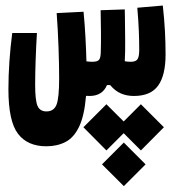

<svg xmlns="http://www.w3.org/2000/svg" viewBox="-20 -336 626 680"><path d="M144 182.1Q77.6 182.1 43.7 137.7Q9.8 93.3 9.8 -20Q9.8 -66.9 13.4 -119.6Q17.1 -172.4 23.4 -219.2H110.8Q107.9 -172.4 106.2 -122.3Q104.5 -72.3 104.5 -35.6Q104.5 20 113 39.3Q121.6 58.6 144.5 58.6Q170.4 58.6 179.9 35.4Q189.5 12.2 189.5 -59.1Q189.5 -104.5 187.3 -167.7Q185.1 -231 180.7 -289.6L275.9 -294.4Q280.3 -249 282.7 -203.1Q285.2 -157.2 286.1 -118.7Q297.9 -117.2 306.6 -117.2Q324.7 -117.2 330.6 -124Q336.4 -130.9 336.9 -150.9Q337.9 -181.6 337.6 -221.2Q337.4 -260.7 336.4 -299.8L421.9 -302.7Q421.9 -296.4 422.1 -290.3Q422.4 -284.2 422.4 -277.3Q422.9 -237.3 423.3 -195.1Q423.8 -152.8 421.9 -119.1Q432.1 -117.2 442.9 -117.2Q460.9 -117.2 467 -126.2Q473.1 -135.3 473.1 -159.2Q473.1 -189.5 471.7 -226.1Q470.2 -262.7 466.3 -308.6L556.6 -316.4Q562 -267.1 564.2 -225.3Q566.4 -183.6 566.4 -143.1Q566.4 -69.3 540 -32.7Q513.7 3.9 454.1 3.9Q429.2 3.9 408.4 -4.9Q387.7 -13.7 370.1 -34.7H358.9Q342.8 3.9 296.9 3.9Q290.5 3.9 284.7 3.4Q278.8 73.7 260.3 112.5Q241.7 151.4 212.2 166.7Q182.6 182.1 144 182.1ZM479 33.2 560.5 114.7 479 196.8 418 135.7 356.9 196.8 275.4 114.7 356.9 33.2 418 94.2ZM418.5 168.9 495.6 246.1 418.5 323.2 341.3 246.1Z"/></svg>

Font: Cascadia Mono PL SemiBold
Style: Regular
Weight: 600
Monospace: yes
Designer: Aaron Bell
Foundry: Saja Typeworks
Version: Version 2404.023; ttfautohint (v1.8.4)